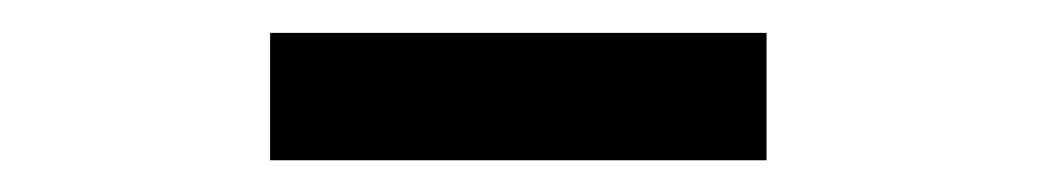

<svg xmlns="http://www.w3.org/2000/svg" viewBox="-20 -720 640 118"><path d="M146 -621.5V-699.8H451.1V-621.5Z"/></svg>

Font: Foldit Thin
Style: Regular
Weight: 100
Designer: Sophia Tai
Foundry: Sophia Tai
Version: Version 1.003